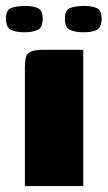

<svg xmlns="http://www.w3.org/2000/svg" viewBox="-35 -628 363 648"><path d="M49 0Q49 -100 49 -200.5Q49 -301 49 -401Q49 -420 52 -433.5Q55 -447 68.5 -453.5Q82 -460 113 -460H246V0ZM247 -519Q219 -519 201.5 -527Q184 -535 184 -565Q184 -595 203 -601.5Q222 -608 249 -608Q276 -608 292 -600.5Q308 -593 308 -565Q308 -535 291.5 -527Q275 -519 247 -519ZM48 -519Q20 -519 2.5 -527Q-15 -535 -15 -566Q-15 -595 4 -601.5Q23 -608 50 -608Q77 -608 93 -600.5Q109 -593 109 -566Q109 -535 92 -527Q75 -519 48 -519Z"/></svg>

Font: Genos ExtraBold
Style: Regular
Weight: 800
Designer: Robert E. Leuschke
Foundry: Robert E. Leuschke
Version: Version 1.010